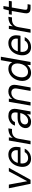

<svg xmlns="http://www.w3.org/2000/svg" viewBox="1920 -2680 772 4653"><g transform="rotate(-90 2306.5 -354.0)"><path d="M178 0 70 -526H159L241 -81L480 -526H566L275 0Z M785 12Q715 12 667 -22Q619 -56 599.5 -118Q580 -180 594 -263Q605 -325 631 -375.5Q657 -426 695.5 -462.5Q734 -499 781.5 -518.5Q829 -538 883 -538Q959 -538 1004 -504Q1049 -470 1065 -413Q1081 -356 1069 -288Q1068 -278 1066 -268Q1064 -258 1061 -244H654L665 -309H991Q999 -361 985 -396Q971 -431 941 -449Q911 -467 869 -467Q827 -467 787.5 -446.5Q748 -426 719.5 -386Q691 -346 680 -286L675 -258Q664 -192 678 -147.5Q692 -103 724 -81Q756 -59 797 -59Q853 -59 889 -80.5Q925 -102 947 -142H1030Q1010 -98 974.5 -63Q939 -28 891 -8Q843 12 785 12Z M1135 0 1227 -526H1303L1292 -430Q1316 -466 1349.5 -490Q1383 -514 1426.5 -526Q1470 -538 1522 -538L1507 -450H1455Q1425 -450 1395.5 -442Q1366 -434 1340.5 -416Q1315 -398 1296.5 -367Q1278 -336 1270 -289L1219 0Z M1682 12Q1621 12 1585 -10.5Q1549 -33 1536 -70.5Q1523 -108 1530 -151Q1540 -203 1573 -239.5Q1606 -276 1657 -295Q1708 -314 1772 -314H1903Q1912 -365 1906 -399Q1900 -433 1876 -450Q1852 -467 1807 -467Q1762 -467 1726 -444.5Q1690 -422 1674 -378H1588Q1603 -430 1638.5 -465.5Q1674 -501 1721.5 -519.5Q1769 -538 1819 -538Q1890 -538 1931.5 -512.5Q1973 -487 1987.5 -441.5Q2002 -396 1991 -334L1932 0H1857L1867 -90Q1853 -69 1834.5 -50.5Q1816 -32 1792.5 -18Q1769 -4 1741.5 4Q1714 12 1682 12ZM1706 -59Q1739 -59 1769.5 -74Q1800 -89 1824.5 -114.5Q1849 -140 1866 -172Q1883 -204 1890 -239L1892 -249H1768Q1721 -249 1689.5 -237Q1658 -225 1641 -203.5Q1624 -182 1619 -155Q1612 -112 1634.5 -85.5Q1657 -59 1706 -59Z M2074 0 2166 -526H2242L2232 -443Q2262 -488 2310 -513Q2358 -538 2415 -538Q2473 -538 2512.5 -516Q2552 -494 2568 -449Q2584 -404 2572 -335L2513 0H2429L2486 -326Q2498 -396 2470 -431Q2442 -466 2384 -466Q2345 -466 2309 -447.5Q2273 -429 2247 -393Q2221 -357 2211 -305L2158 0Z M2866 12Q2796 12 2748.5 -24Q2701 -60 2682 -122.5Q2663 -185 2677 -264Q2688 -324 2714 -374Q2740 -424 2778 -460.5Q2816 -497 2863.5 -517.5Q2911 -538 2964 -538Q3026 -538 3066 -513Q3106 -488 3125 -443L3174 -720H3258L3131 0H3055L3062 -84Q3043 -59 3015 -37Q2987 -15 2949.5 -1.5Q2912 12 2866 12ZM2890 -61Q2940 -61 2981 -85.5Q3022 -110 3050.5 -155.5Q3079 -201 3090 -263Q3101 -325 3089 -370.5Q3077 -416 3044.5 -440.5Q3012 -465 2962 -465Q2915 -465 2873.5 -440.5Q2832 -416 2803 -370.5Q2774 -325 2763 -263Q2752 -201 2765 -155.5Q2778 -110 2810.5 -85.5Q2843 -61 2890 -61Z M3489 12Q3419 12 3371 -22Q3323 -56 3303.5 -118Q3284 -180 3298 -263Q3309 -325 3335 -375.5Q3361 -426 3399.5 -462.5Q3438 -499 3485.5 -518.5Q3533 -538 3587 -538Q3663 -538 3708 -504Q3753 -470 3769 -413Q3785 -356 3773 -288Q3772 -278 3770 -268Q3768 -258 3765 -244H3358L3369 -309H3695Q3703 -361 3689 -396Q3675 -431 3645 -449Q3615 -467 3573 -467Q3531 -467 3491.5 -446.5Q3452 -426 3423.5 -386Q3395 -346 3384 -286L3379 -258Q3368 -192 3382 -147.5Q3396 -103 3428 -81Q3460 -59 3501 -59Q3557 -59 3593 -80.5Q3629 -102 3651 -142H3734Q3714 -98 3678.5 -63Q3643 -28 3595 -8Q3547 12 3489 12Z M3839 0 3931 -526H4007L3996 -430Q4020 -466 4053.5 -490Q4087 -514 4130.5 -526Q4174 -538 4226 -538L4211 -450H4159Q4129 -450 4099.5 -442Q4070 -434 4044.5 -416Q4019 -398 4000.5 -367Q3982 -336 3974 -289L3923 0Z M4433 0Q4388 0 4357.5 -14Q4327 -28 4315.5 -61.5Q4304 -95 4314 -152L4367 -455H4275L4288 -526H4380L4414 -657H4487L4464 -526H4613L4600 -455H4451L4398 -152Q4390 -105 4406 -88.5Q4422 -72 4470 -72H4531L4518 0Z"/></g></svg>

Font: DM Sans 9pt
Style: Italic
Weight: 400
Italic angle: -10°
Designer: Colophon Foundry, Jonny Pinhorn
Foundry: Colophon Foundry
Version: Version 4.004